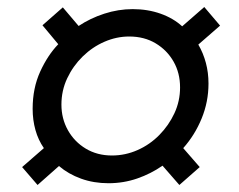

<svg xmlns="http://www.w3.org/2000/svg" viewBox="-20 -611 682 547"><path d="M87 -84 43 -135 105 -189Q89 -212 81 -240.5Q73 -269 73 -301Q73 -360 94.5 -407Q116 -454 146 -485L101 -539L159 -590L204 -537Q237 -559 277 -572Q317 -585 358 -585Q401 -585 437.5 -572Q474 -559 499 -536L562 -591L607 -538L545 -484Q559 -460 566.5 -432Q574 -404 574 -373Q574 -321 554.5 -273.5Q535 -226 502 -189L549 -135L491 -84L443 -139Q410 -116 371 -102.5Q332 -89 289 -89Q247 -89 211 -102Q175 -115 148 -138ZM299 -168Q337 -168 372 -183.5Q407 -199 434 -226.5Q461 -254 477 -288.5Q493 -323 493 -362Q493 -403 474.5 -435.5Q456 -468 423.5 -487.5Q391 -507 348 -507Q312 -507 277.5 -492Q243 -477 215.5 -450Q188 -423 171.5 -388Q155 -353 155 -313Q155 -273 173.5 -240Q192 -207 224.5 -187.5Q257 -168 299 -168Z"/></svg>

Font: Chivo Medium Medium
Style: Italic
Weight: 500
Italic angle: -8.05°
Version: Version 2.002